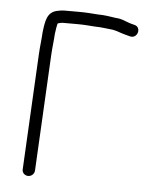

<svg xmlns="http://www.w3.org/2000/svg" viewBox="-44 -520 489 606"><g transform="rotate(5 200.5 -217.0)"><path d="M179.3 -482H135.3C129.3 -482 121.9 -481 113.1 -479C81 -472.1 77.7 -443.3 73.3 -407C72.2 -384.9 69 -363 67.7 -338L48.5 29C47.9 39.6 56.9 48 67.5 48C78.1 48 86.9 39.6 87.5 29L106.7 -338C108 -362.9 111.1 -383.7 112.3 -406C113.2 -412.9 116.7 -440 119.1 -440C125.8 -442 130.5 -443 133.2 -443H177.2C204.7 -443 213.7 -441.5 238.1 -440C257.8 -440 276.3 -436.4 293.8 -435C311 -431.5 316 -427.6 334.2 -423L349 -419C374.1 -412.6 383.8 -450.2 360.9 -456L346.1 -460C327.9 -465.7 321 -471.7 299.8 -473C282.1 -475.7 262.8 -479 242.1 -479C218.3 -480.6 206.9 -482 179.3 -482Z"/></g></svg>

Font: Just Breathe
Style: Obl1
Weight: 400
Foundry: Cannot Into Space Fonts
Version: Version 0.72